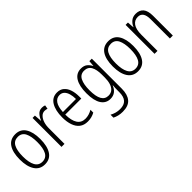

<svg xmlns="http://www.w3.org/2000/svg" viewBox="85 -1398 2495 2495"><g transform="rotate(-45 1332.5 -150.5)"><path d="M426 -267Q426 -136 378.5 -63Q331 10 237 10Q145 10 96.5 -63.5Q48 -137 48 -267Q48 -399 96 -470.5Q144 -542 238 -542Q332 -542 379 -469Q426 -396 426 -267ZM104 -267Q104 -157 136.5 -97.5Q169 -38 237 -38Q306 -38 338 -96.5Q370 -155 370 -267Q370 -373 339.5 -433.5Q309 -494 238 -494Q168 -494 136 -435.5Q104 -377 104 -267Z M726 -541Q739 -541 753 -539Q767 -537 779 -532L770 -479Q760 -482 748 -484.5Q736 -487 723 -487Q686 -487 658.5 -458.5Q631 -430 616.5 -383.5Q602 -337 603 -282V0H548V-532H591L599 -429H602Q618 -472 648 -506.5Q678 -541 726 -541Z M1006 -542Q1064 -542 1101.5 -509.5Q1139 -477 1156.5 -422.5Q1174 -368 1174 -303V-262H879Q880 -152 917 -95Q954 -38 1028 -38Q1092 -38 1155 -75V-23Q1126 -7 1094 1.5Q1062 10 1024 10Q956 10 912 -24Q868 -58 846.5 -120Q825 -182 825 -264Q825 -391 871 -466.5Q917 -542 1006 -542ZM1006 -495Q951 -495 918.5 -448Q886 -401 881 -307H1121Q1121 -359 1109 -402Q1097 -445 1071.5 -470Q1046 -495 1006 -495Z M1446 -542Q1498 -542 1530 -517.5Q1562 -493 1582 -452H1585L1592 -532H1637V19Q1637 126 1589 183.5Q1541 241 1435 241Q1393 241 1358.5 232.5Q1324 224 1294 209V155Q1327 173 1361.5 182.5Q1396 192 1435 192Q1509 192 1545.5 152Q1582 112 1582 27V-4Q1582 -24 1583 -46Q1584 -68 1586 -93H1582Q1564 -45 1528.5 -17.5Q1493 10 1441 10Q1359 10 1314 -59Q1269 -128 1269 -263Q1269 -396 1314 -469Q1359 -542 1446 -542ZM1454 -493Q1386 -493 1355.5 -432Q1325 -371 1325 -263Q1325 -149 1356.5 -93.5Q1388 -38 1451 -38Q1498 -38 1527 -64.5Q1556 -91 1569.5 -136Q1583 -181 1583 -237V-294Q1583 -387 1553 -440Q1523 -493 1454 -493Z M2136 -267Q2136 -136 2088.5 -63Q2041 10 1947 10Q1855 10 1806.5 -63.5Q1758 -137 1758 -267Q1758 -399 1806 -470.5Q1854 -542 1948 -542Q2042 -542 2089 -469Q2136 -396 2136 -267ZM1814 -267Q1814 -157 1846.5 -97.5Q1879 -38 1947 -38Q2016 -38 2048 -96.5Q2080 -155 2080 -267Q2080 -373 2049.5 -433.5Q2019 -494 1948 -494Q1878 -494 1846 -435.5Q1814 -377 1814 -267Z M2452 -542Q2521 -542 2557.5 -498.5Q2594 -455 2594 -363V0H2540V-353Q2540 -425 2515.5 -459.5Q2491 -494 2444 -494Q2381 -494 2346.5 -444.5Q2312 -395 2312 -294V0H2258V-532H2301L2307 -440H2311Q2327 -482 2362.5 -512Q2398 -542 2452 -542Z"/></g></svg>

Font: Noto Sans Lao Looped Condensed Light
Style: Regular
Weight: 300
Width: 3
Designer: Mark Frömberg, Ben Mitchell
Foundry: The Fontpad Ltd
Version: Version 1.002; ttfautohint (v1.8.4.7-5d5b)